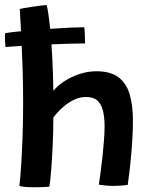

<svg xmlns="http://www.w3.org/2000/svg" viewBox="-26 -742 608 772"><path d="M316 -567.5Q289.5 -567.5 249.8 -566.2Q210 -565 164.8 -563Q119.5 -561 75.5 -558.5Q31.5 -556 -4 -553Q-5.5 -567 -6 -581.5Q-6.5 -596 -5.5 -608.5Q11 -611.5 41.5 -614.8Q72 -618 110 -621Q148 -624 186.8 -626.8Q225.5 -629.5 258.8 -631Q292 -632.5 313 -632.5Q314 -625.5 315 -606.8Q316 -588 316 -567.5ZM172.5 8.5Q163 9.5 147 10.2Q131 11 113.5 11Q94.5 11 77.2 9.8Q60 8.5 52 5.5Q56 -28 59.2 -80Q62.5 -132 64.8 -196Q67 -260 67 -329Q67 -395 65 -462Q63 -529 60 -591.5Q57 -654 53.5 -705.5Q57.5 -707 71.5 -709.5Q85.5 -712 103.5 -714.8Q121.5 -717.5 137.8 -719.5Q154 -721.5 162 -721.5Q170 -684 175.5 -629.2Q181 -574.5 184.2 -509.8Q187.5 -445 188.5 -377Q205.5 -397.5 233 -415.5Q260.5 -433.5 294 -444.5Q327.5 -455.5 361.5 -455.5Q418.5 -455.5 450.5 -431.2Q482.5 -407 495.5 -362.2Q508.5 -317.5 508.5 -255.5Q508.5 -217 505.5 -171.5Q502.5 -126 497.8 -81Q493 -36 487.5 1.5Q474.5 3.5 459.8 4.5Q445 5.5 430 5.5Q414.5 5.5 399 4Q383.5 2.5 371.5 0.5Q375 -23 379 -53.5Q383 -84 386.5 -116.2Q390 -148.5 392.2 -179Q394.5 -209.5 394.5 -233.5Q394.5 -270 388 -296.5Q381.5 -323 365.8 -337.5Q350 -352 320.5 -352Q296 -352 274.2 -342Q252.5 -332 234.8 -317.5Q217 -303 205 -289.5Q193 -276 188.5 -269.5Q188.5 -215.5 186 -160.5Q183.5 -105.5 180 -60.5Q176.5 -15.5 172.5 8.5Z"/></svg>

Font: Grandstander Thin Medium
Style: Regular
Weight: 500
Version: Version 1.200